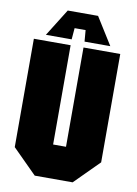

<svg xmlns="http://www.w3.org/2000/svg" viewBox="-95 -937 710 998"><g transform="rotate(10 260.0 -437.5)"><path d="M32 -128V-700H226V-176H294V-700H488V-128L360 0H160ZM226 -731H90L180 -875H340L430 -731H294L289 -791H231Z"/></g></svg>

Font: Tektur Condensed ExtraBold
Style: Regular
Weight: 800
Width: 3
Designer: Adam Jagosz
Foundry: Adam Jagosz
Version: Version 1.005;gftools[0.9.30]